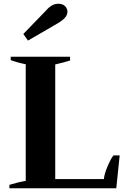

<svg xmlns="http://www.w3.org/2000/svg" viewBox="-20 -1002 695 1022"><path d="M104 -821 226 -947Q256 -982 290 -982Q314 -982 326.5 -969Q339 -956 339 -940Q339 -923 326.5 -908.5Q314 -894 289 -879L129 -786ZM30 -18Q78 -33 117 -39V-660Q75 -668 37 -682V-700H353V-680Q322 -670 274 -659V-49H533Q535 -75 552.5 -116.5Q570 -158 584 -175H617L599 0H30Z"/></svg>

Font: Trirong
Style: Bold
Weight: 700
Designer: Katatrad Team
Foundry: CadsonDemak
Version: Version 1.001